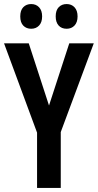

<svg xmlns="http://www.w3.org/2000/svg" viewBox="-20 -928 483 948"><path d="M222 -407 322 -714H443L280 -276V0H163V-273L0 -714H122ZM80 -847Q80 -877 95 -892.5Q110 -908 134 -908Q158 -908 173 -892Q188 -876 188 -847Q188 -818 173 -802Q158 -786 134 -786Q110 -786 95 -801.5Q80 -817 80 -847ZM255 -847Q255 -877 270 -892.5Q285 -908 309 -908Q333 -908 348 -892Q363 -876 363 -847Q363 -818 348 -802Q333 -786 309 -786Q284 -786 269.5 -802Q255 -818 255 -847Z"/></svg>

Font: Noto Sans Lao UI ExtCond SemBd
Style: Regular
Weight: 600
Width: 2
Designer: Monotype Design Team
Foundry: Monotype Imaging Inc.
Version: Version 2.000; ttfautohint (v1.8.4.7-5d5b)